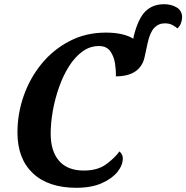

<svg xmlns="http://www.w3.org/2000/svg" viewBox="-20 -883 886 913"><path d="M343 10Q210 10 136.5 -59Q63 -128 63 -253Q63 -343 93 -428Q123 -513 178.5 -580.5Q234 -648 311.5 -688Q389 -728 483 -728Q567 -728 614 -699L616 -711Q637 -795 671.5 -829Q706 -863 760 -863Q795 -863 820.5 -847.5Q846 -832 846 -800Q846 -788 840.5 -773Q835 -758 824 -748Q813 -757 799 -764.5Q785 -772 763 -772Q734 -772 713.5 -750.5Q693 -729 682 -678L667 -609Q657 -566 623 -543Q589 -520 531 -520Q532 -548 527 -581Q522 -614 505 -638.5Q488 -663 454 -664Q409 -665 372.5 -638.5Q336 -612 308 -567.5Q280 -523 260.5 -467.5Q241 -412 231 -355Q221 -298 221 -247Q221 -164 261 -118Q301 -72 379 -72Q443 -72 483.5 -101Q524 -130 548 -163Q553 -159 558.5 -150Q564 -141 564 -130Q564 -97 538 -65Q512 -33 463 -11.5Q414 10 343 10Z"/></svg>

Font: Noto Serif SemiCondensed
Style: Bold Italic
Weight: 700
Width: 4
Italic angle: -12°
Designer: Monotype Design Team
Foundry: Monotype Imaging Inc.
Version: Version 2.014